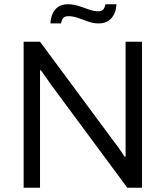

<svg xmlns="http://www.w3.org/2000/svg" viewBox="-20 -882 777 902"><path d="M91 0V-686H168L519 -212Q525 -205 533.5 -193Q542 -181 550.5 -168.5Q559 -156 565 -146H570Q570 -163 570 -179.5Q570 -196 570 -212V-686H647V0H578L220 -484Q213 -494 198 -515.5Q183 -537 172 -552H168Q168 -535 168 -518.5Q168 -502 168 -484V0ZM217 -772Q218 -797 227 -817.5Q236 -838 253.5 -850Q271 -862 299 -862Q325 -862 349.5 -854Q374 -846 397.5 -837.5Q421 -829 442 -829Q459 -829 466 -838.5Q473 -848 475 -862H527Q526 -837 516.5 -816.5Q507 -796 489 -784Q471 -772 443 -772Q418 -772 393.5 -781Q369 -790 346 -798Q323 -806 301 -806Q284 -806 276.5 -796.5Q269 -787 267 -772Z"/></svg>

Font: Archivo SemiBold Light
Style: Regular
Weight: 300
Version: Version 2.001